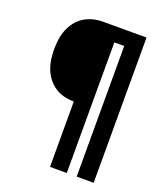

<svg xmlns="http://www.w3.org/2000/svg" viewBox="-136 -824 772 913"><g transform="rotate(20 250.0 -367.5)"><path d="M226 0V-331Q200 -331 175.5 -337Q151 -343 130 -357Q109 -371 93.5 -391Q78 -411 69 -434.5Q60 -458 56.5 -483Q53 -508 53 -533Q53 -558 56.5 -583Q60 -608 69 -631Q78 -654 93.5 -674.5Q109 -695 130 -708.5Q151 -722 175.5 -728.5Q200 -735 226 -735H447V0H361V-661H311V0Z"/></g></svg>

Font: Iosevka SS04
Style: Bold
Weight: 700
Monospace: yes
Designer: Belleve Invis
Foundry: Belleve Invis
Version: Version 19.0.0; ttfautohint (v1.8.4)